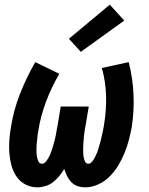

<svg xmlns="http://www.w3.org/2000/svg" viewBox="-20 -794 640 822"><path d="M140 8Q112 8 88.5 -4.5Q65 -17 50.5 -38.5Q36 -60 29 -86Q22 -112 20 -139Q18 -166 20 -194Q22 -222 27 -250Q38 -322 65.5 -392Q93 -462 131 -528L234 -478Q200 -420 177 -358.5Q154 -297 144 -235Q142 -225 141 -215.5Q140 -206 139 -196Q138 -186 137 -176.5Q136 -167 136 -157.5Q136 -148 136.5 -138.5Q137 -129 139 -119.5Q141 -110 145.5 -101.5Q150 -93 160 -93Q169 -93 175.5 -101Q182 -109 187 -117.5Q192 -126 195.5 -134.5Q199 -143 202 -152Q205 -161 207.5 -170Q210 -179 212.5 -188Q215 -197 217 -206Q219 -215 220.5 -224Q222 -233 223.5 -242Q225 -251 227 -260L240 -338H360L347 -260Q345 -251 343.5 -242Q342 -233 341 -224Q340 -215 339 -206Q338 -197 337.5 -188Q337 -179 336.5 -170Q336 -161 336 -152Q336 -143 336.5 -134.5Q337 -126 339 -117.5Q341 -109 345 -101Q349 -93 358 -93Q366 -93 372 -99.5Q378 -106 382 -113Q386 -120 389.5 -127Q393 -134 396 -141.5Q399 -149 401 -157Q403 -165 405.5 -172.5Q408 -180 410 -187.5Q412 -195 413.5 -202.5Q415 -210 417 -217.5Q419 -225 420.5 -233Q422 -241 423.5 -248.5Q425 -256 426 -264Q436 -325 434 -386Q432 -447 416 -503L531 -528Q548 -462 551.5 -392Q555 -322 544 -250Q539 -222 531.5 -194Q524 -166 513 -139Q502 -112 486.5 -86Q471 -60 449.5 -38.5Q428 -17 400.5 -4.5Q373 8 345 8Q327 8 311.5 2.5Q296 -3 285 -14.5Q274 -26 267 -40.5Q260 -55 255 -71Q246 -55 234 -40.5Q222 -26 207.5 -14.5Q193 -3 175 2.5Q157 8 140 8ZM326 -572 275 -628 450 -774 512 -706Z"/></svg>

Font: Iosevka SS04 Extended Oblique
Style: Bold
Weight: 700
Width: 7
Italic angle: -9°
Monospace: yes
Designer: Belleve Invis
Foundry: Belleve Invis
Version: Version 19.0.0; ttfautohint (v1.8.4)